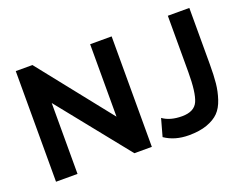

<svg xmlns="http://www.w3.org/2000/svg" viewBox="-111 -928 1476 1158"><g transform="rotate(-20 627.0 -349.5)"><path d="M770 -33 801 -145Q848 -111 924 -111Q1003 -111 1026.5 -164Q1050 -217 1050 -349V-710H1188V-349Q1188 -277 1183 -227.5Q1178 -178 1162 -129.5Q1146 -81 1118 -52.5Q1090 -24 1041.5 -6.5Q993 11 924 11Q834 11 770 -33ZM577 0 212 -455V0H74V-710H181L551 -244V-709H689V0Z"/></g></svg>

Font: Raleway
Style: Bold
Weight: 700
Designer: Matt McInerney, Pablo Impallari, Rodrigo Fuenzalida
Foundry: Matt McInerney, Pablo Impallari, Rodrigo Fuenzalida
Version: Version 3.000